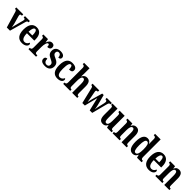

<svg xmlns="http://www.w3.org/2000/svg" viewBox="594 -2836 4921 4921"><g transform="rotate(45 3055.0 -375.0)"><path d="M67 -437 196 0H312L428 -412C444 -471 455 -487 480 -487H497V-536H320V-487H334C360 -487 372 -474 372 -455C372 -434 368 -418 360 -390L310 -201C298 -159 291 -119 286 -93C281 -126 271 -174 259 -219L206 -405C202 -421 198 -437 198 -454C198 -474 208 -487 235 -487H257V-536H5V-487C41 -487 55 -477 67 -437Z M748 10C868 10 917 -52 917 -101C917 -123 904 -136 888 -141C869 -95 836 -57 780 -57C706 -57 667 -120 665 -260H933V-306C933 -464 859 -548 739 -548C609 -548 534 -452 534 -264C534 -90 606 10 748 10ZM804 -318H667C668 -428 697 -489 742 -489C787 -489 805 -422 804 -318Z M981 0H1256V-49H1230C1198 -49 1176 -57 1176 -116V-276C1176 -364 1199 -462 1242 -462C1273 -462 1280 -435 1280 -380C1346 -380 1385 -407 1385 -462C1385 -512 1359 -547 1299 -547C1234 -547 1198 -504 1173 -434H1169L1153 -536H985V-487H988C1024 -487 1045 -478 1045 -419V-121C1045 -58 1021 -49 984 -49H981Z M1587 10C1703 10 1766 -55 1766 -156C1766 -249 1714 -289 1628 -327C1553 -360 1530 -379 1530 -427C1530 -468 1555 -493 1594 -493C1640 -493 1673 -457 1673 -389C1725 -389 1749 -412 1749 -452C1749 -502 1706 -547 1605 -547C1500 -547 1430 -495 1430 -394C1430 -302 1475 -263 1572 -219C1639 -188 1666 -166 1666 -122C1666 -76 1644 -45 1589 -45C1531 -45 1496 -90 1496 -170C1456 -170 1422 -151 1422 -100C1422 -32 1469 10 1587 10Z M2033 10C2157 10 2194 -50 2194 -97C2194 -117 2184 -130 2170 -139C2151 -93 2113 -56 2058 -56C1988 -56 1959 -129 1959 -266C1959 -440 1989 -491 2034 -491C2073 -491 2085 -434 2085 -366C2175 -366 2194 -400 2194 -444C2194 -503 2146 -548 2030 -548C1917 -548 1828 -481 1828 -265C1828 -64 1911 10 2033 10Z M2240 0H2494V-49H2491C2455 -49 2435 -58 2435 -115V-313C2435 -400 2449 -470 2502 -470C2547 -470 2564 -420 2564 -335V0H2749V-49H2747C2710 -49 2693 -58 2693 -120V-354C2693 -489 2650 -548 2560 -548C2489 -548 2455 -507 2436 -464H2431C2432 -483 2435 -528 2435 -569V-760H2237V-711H2248C2269 -711 2304 -703 2304 -648V-119C2304 -58 2278 -49 2245 -49H2240Z M2829 -434 2934 0H3025L3115 -360L3201 0H3292L3398 -409C3414 -474 3427 -487 3459 -487H3469V-536H3283V-487H3289C3323 -487 3340 -472 3340 -438C3340 -427 3337 -405 3333 -388L3298 -236C3287 -190 3281 -150 3277 -119H3274C3272 -146 3262 -202 3253 -237L3176 -532H3123L3040 -241C3030 -204 3018 -151 3014 -119H3011C3007 -150 2996 -211 2987 -259L2960 -401C2957 -416 2953 -434 2953 -445C2953 -478 2970 -487 3002 -487H3011V-536H2769V-487H2771C2803 -487 2819 -477 2829 -434Z M3682 10C3739 10 3778 -14 3805 -75H3809L3828 0H3994V-49H3987C3956 -49 3933 -55 3933 -114V-536H3750V-487H3753C3784 -487 3804 -480 3804 -420V-223C3804 -129 3784 -67 3733 -67C3686 -67 3674 -112 3674 -207V-536H3489V-487H3492C3532 -487 3544 -475 3544 -417V-187C3544 -51 3586 10 3682 10Z M4031 0H4285V-49H4281C4245 -49 4225 -58 4225 -115V-313C4225 -394 4242 -471 4297 -471C4342 -471 4355 -420 4355 -335V0H4541V-49H4537C4501 -49 4484 -58 4484 -120V-354C4484 -489 4438 -548 4351 -548C4284 -548 4250 -518 4226 -461H4222L4212 -536H4035V-487H4039C4074 -487 4096 -478 4096 -421V-119C4096 -58 4073 -49 4036 -49H4031Z M4764 10C4828 10 4866 -25 4891 -82H4895L4915 0H5081V-49H5074C5034 -49 5013 -64 5013 -125V-760H4811V-711H4818C4853 -711 4883 -703 4883 -646V-577C4883 -539 4883 -499 4885 -468H4881C4858 -514 4824 -547 4763 -547C4658 -547 4598 -460 4598 -267C4598 -75 4658 10 4764 10ZM4802 -57C4750 -57 4729 -126 4729 -267C4729 -405 4750 -481 4802 -481C4864 -481 4883 -405 4883 -268C4883 -134 4862 -57 4802 -57Z M5346 10C5466 10 5515 -52 5515 -101C5515 -123 5502 -136 5486 -141C5467 -95 5434 -57 5378 -57C5304 -57 5265 -120 5263 -260H5531V-306C5531 -464 5457 -548 5337 -548C5207 -548 5132 -452 5132 -264C5132 -90 5204 10 5346 10ZM5402 -318H5265C5266 -428 5295 -489 5340 -489C5385 -489 5403 -422 5402 -318Z M5579 0H5833V-49H5829C5793 -49 5773 -58 5773 -115V-313C5773 -394 5790 -471 5845 -471C5890 -471 5903 -420 5903 -335V0H6089V-49H6085C6049 -49 6032 -58 6032 -120V-354C6032 -489 5986 -548 5899 -548C5832 -548 5798 -518 5774 -461H5770L5760 -536H5583V-487H5587C5622 -487 5644 -478 5644 -421V-119C5644 -58 5621 -49 5584 -49H5579Z"/></g></svg>

Font: Noto Serif Tamil ExtraCondensed
Style: Bold Italic
Weight: 700
Width: 2
Italic angle: -12°
Designer: Indian Type Foundry, Tom Grace, and the Monotype Design Team
Foundry: Monotype Imaging Inc.
Version: Version 2.003